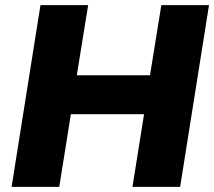

<svg xmlns="http://www.w3.org/2000/svg" viewBox="-20 -725 831 745"><path d="M25 0 137 -705H322L278 -433H562L606 -705H791L679 0H494L539 -282H255L210 0Z"/></svg>

Font: Mulish ExtraLight Black
Style: Italic
Weight: 900
Italic angle: -9°
Version: Version 3.603